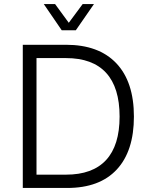

<svg xmlns="http://www.w3.org/2000/svg" viewBox="-20 -932 733 952"><path d="M93 0V-710H307Q470 -710 557 -618Q644 -526 644 -354Q644 -183 559 -91.5Q474 0 313 0ZM161 -66H307Q439 -66 506 -138.5Q573 -211 573 -354Q573 -498 506 -571Q439 -644 307 -644H161ZM197 -912H253L321 -819L390 -912H446L356 -782H286Z"/></svg>

Font: Geist Light
Style: Regular
Weight: 400
Designer: Basement.studio, Andrés Briganti, Mateo Zaragoza
Foundry: Basement.studio, Vercel, Andrés Briganti, Guido Ferreyra, Mateo Zaragoza
Version: Version 1.401